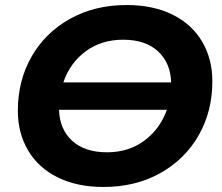

<svg xmlns="http://www.w3.org/2000/svg" viewBox="-20 -732 884 764"><path d="M825 -408Q825 -289 770.5 -193.5Q716 -98 617.5 -43Q519 12 392 12Q287 12 210 -26Q133 -64 92 -133Q51 -202 51 -292Q51 -411 105.5 -506.5Q160 -602 258.5 -657Q357 -712 484 -712Q589 -712 666 -674Q743 -636 784 -567Q825 -498 825 -408ZM232 -404H661Q659 -481 609 -527.5Q559 -574 470 -574Q383 -574 320.5 -527.5Q258 -481 232 -404ZM644 -295H215Q217 -218 267 -172Q317 -126 406 -126Q492 -126 554.5 -172.5Q617 -219 644 -295Z"/></svg>

Font: Montserrat Alternates
Style: Bold Italic
Weight: 700
Italic angle: -11.3°
Designer: Julieta Ulanovsky
Foundry: Julieta Ulanovsky
Version: Version 7.200